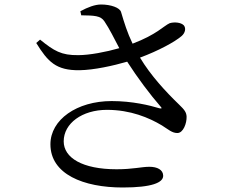

<svg xmlns="http://www.w3.org/2000/svg" viewBox="-20 -793 1040 853"><path d="M476 -344C321 -344 204 -261 204 -152C204 -19 351 40 525 40C656 40 705 18 705 -12C705 -39 678 -52 644 -52C608 -52 572 -41 498 -41C346 -41 263 -92 263 -165C263 -245 345 -305 455 -305C560 -305 642 -270 699 -236C728 -218 744 -202 768 -202C794 -202 810 -245 809 -275C808 -294 800 -305 776 -328C716 -386 650 -457 602 -537C683 -567 757 -607 787 -633C803 -647 807 -667 797 -680C784 -694 754 -696 734 -690C707 -678 677 -640 569 -599C545 -649 532 -692 518 -739C513 -759 472 -773 429 -773C402 -773 370 -761 337 -743L341 -725C398 -724 427 -724 444 -698C465 -667 487 -623 510 -579C451 -562 377 -548 328 -548C252 -547 220 -567 158 -617L141 -602C193 -518 229 -480 333 -481C398 -482 483 -501 545 -519C592 -446 646 -374 693 -320C701 -311 699 -310 688 -312C645 -325 568 -344 476 -344Z"/></svg>

Font: Noto Serif CJK SC Medium
Style: Regular
Weight: 500
Designer: Ryoko NISHIZUKA 西塚涼子 (kana & ideographs); Frank Grießhammer (Latin, Greek & Cyrillic); Wenlong ZHANG 张文龙 (bopomofo); San
Foundry: Adobe
Version: Version 2.001;hotconv 1.1.0;makeotfexe 2.6.0